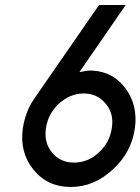

<svg xmlns="http://www.w3.org/2000/svg" viewBox="-20 -732 559 764"><path d="M313 -360Q367 -360 400 -320Q434 -281 425 -223Q421 -194 408 -169.5Q395 -145 373 -125Q330 -85 274 -85Q220 -85 187 -125Q154 -165 163 -223Q172 -281 215 -320Q259 -360 313 -360ZM374 -712 116 -339Q98 -313 87 -283.5Q76 -254 71 -223Q57 -126 113 -57Q169 12 261 12Q354 12 428 -57Q466 -91 488 -132.5Q510 -174 517 -223Q529 -315 478 -382Q430 -446 349 -451Q336 -452 323 -450Q310 -448 296 -445L480 -712Z"/></svg>

Font: Unageo
Style: Medium-Italic
Weight: 500
Designer: Richard Sepsi
Foundry: Richard Sepsi
Version: Version 2.000